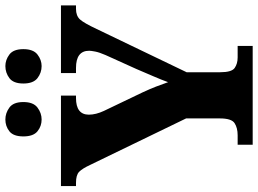

<svg xmlns="http://www.w3.org/2000/svg" viewBox="-143 -818 961 715"><g transform="rotate(-90 337.5 -460.5)"><path d="M156 0H524V-56H481Q458 -56 442 -67Q426 -78 426 -121V-246L587 -581Q609 -628 622.5 -643Q636 -658 662 -658H675V-714H423V-658H442Q506 -658 506 -609Q506 -602 503 -586.5Q500 -571 490 -548L438 -433Q424 -400 411 -370Q398 -340 389 -315Q381 -338 372.5 -360Q364 -382 351 -410L282 -554Q268 -584 268 -610Q268 -658 330 -658H339V-714H2V-658H14Q43 -658 55 -646.5Q67 -635 81 -605L254 -248V-122Q254 -79 236.5 -67.5Q219 -56 191 -56H156ZM449 -786Q472 -786 492 -801.5Q512 -817 512 -854Q512 -891 492 -906Q472 -921 449 -921Q424 -921 404 -906Q384 -891 384 -854Q384 -817 404 -801.5Q424 -786 449 -786ZM250 -786Q274 -786 294.5 -801.5Q315 -817 315 -854Q315 -891 294.5 -906Q274 -921 250 -921Q225 -921 206 -906Q187 -891 187 -854Q187 -817 206 -801.5Q225 -786 250 -786Z"/></g></svg>

Font: Noto Serif SemiCondensed Extra
Style: Regular
Weight: 800
Width: 4
Designer: Monotype Design Team
Foundry: Monotype Imaging Inc.
Version: Version 1.002